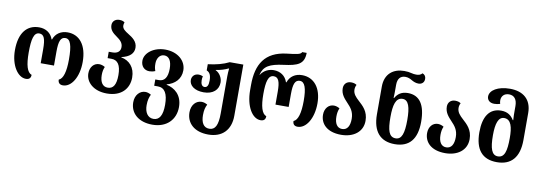

<svg xmlns="http://www.w3.org/2000/svg" viewBox="-70 -1270 5690 2020"><g transform="rotate(10 2775.0 -260.0)"><path d="M209 9C247 9 262 -11 262 -43C213 -59 191 -137 191 -269C191 -413 209 -486 267 -486C318 -486 335 -440 335 -328V-180H477V-328C477 -440 495 -486 546 -486C599 -486 621 -421 621 -269C621 -140 598 -61 552 -43C552 -12 568 9 605 9C694 9 768 -106 768 -269C768 -448 686 -549 559 -549C487 -549 431 -512 409 -447H404C382 -512 327 -549 255 -549C124 -549 44 -453 44 -269C44 -106 123 9 209 9Z M1074 13C1231 13 1309 -81 1309 -198C1309 -306 1247 -372 1159 -388V-391C1247 -410 1289 -453 1289 -512C1289 -580 1236 -615 1189 -644C1153 -666 1122 -688 1122 -721C1122 -733 1124 -743 1129 -756C1116 -766 1100 -773 1072 -773C1029 -773 998 -746 998 -705C998 -651 1035 -622 1073 -595C1109 -569 1143 -543 1143 -494C1143 -450 1114 -423 1059 -423H1019V-355H1060C1126 -355 1162 -307 1162 -198C1162 -94 1131 -49 1074 -49C1019 -49 990 -92 989 -169C989 -204 994 -231 1006 -258C987 -270 964 -277 944 -277C888 -277 847 -230 847 -163C847 -70 930 13 1074 13Z M1603 253C1754 253 1848 158 1848 22C1848 -107 1765 -170 1679 -187V-191C1765 -214 1826 -274 1826 -365C1826 -469 1735 -549 1602 -549C1479 -549 1384 -476 1384 -392C1384 -333 1421 -295 1475 -295C1494 -295 1515 -299 1537 -308C1527 -335 1524 -353 1524 -387C1524 -436 1549 -487 1602 -487C1656 -487 1682 -436 1682 -358C1682 -268 1651 -221 1591 -221H1552V-154H1592C1664 -154 1700 -96 1700 25C1700 136 1668 191 1604 191C1541 191 1509 135 1509 61C1509 8 1519 -24 1534 -55C1514 -67 1493 -74 1473 -74C1414 -74 1365 -23 1365 55C1365 171 1454 253 1603 253Z M2200 253C2348 253 2437 164 2437 11V-536H2292C2231 -505 2154 -485 2068 -475V-409C2102 -395 2117 -365 2117 -308C2117 -258 2104 -233 2075 -233C2048 -233 2034 -259 2034 -296C2034 -311 2035 -327 2039 -341C2024 -348 2006 -351 1995 -351C1943 -351 1921 -314 1921 -281C1921 -224 1976 -176 2075 -176C2175 -176 2234 -230 2234 -309C2234 -357 2204 -408 2161 -427V-430C2210 -437 2255 -451 2292 -469H2297C2294 -439 2292 -412 2292 -385V11C2292 139 2263 191 2200 191C2138 191 2111 138 2111 61C2111 8 2120 -24 2136 -55C2116 -67 2095 -74 2074 -74C2016 -74 1966 -25 1966 56C1966 171 2050 253 2200 253Z M2716 9C2755 9 2769 -11 2769 -43C2721 -59 2698 -137 2698 -269C2698 -401 2716 -471 2774 -471C2825 -471 2843 -425 2843 -318V-180H2984V-318C2984 -425 3002 -471 3053 -471C3106 -471 3129 -406 3129 -269C3129 -140 3106 -61 3060 -43C3060 -12 3075 9 3112 9C3201 9 3276 -106 3276 -269C3276 -433 3194 -534 3066 -534C2994 -534 2938 -497 2916 -431H2911C2889 -497 2834 -534 2763 -534C2713 -534 2658 -511 2626 -460H2623C2646 -554 2707 -588 2856 -607C3001 -626 3071 -651 3072 -773H3024C3015 -747 2973 -741 2867 -729C2638 -702 2554 -561 2554 -339V-284C2554 -106 2630 9 2716 9Z M3577 13C3707 13 3806 -56 3806 -176C3806 -277 3748 -327 3699 -372C3664 -404 3634 -435 3634 -481C3634 -498 3638 -516 3647 -532C3633 -542 3615 -549 3587 -549C3540 -549 3510 -518 3510 -473C3510 -408 3549 -368 3586 -328C3622 -290 3659 -249 3659 -172C3659 -95 3632 -49 3577 -49C3524 -49 3496 -94 3496 -168C3496 -203 3501 -231 3513 -258C3494 -270 3471 -277 3451 -277C3395 -277 3354 -230 3354 -163C3354 -69 3423 13 3577 13Z M4149 12C4304 12 4384 -81 4384 -267C4384 -447 4322 -542 4195 -542C4125 -542 4086 -510 4060 -465H4055C4057 -496 4057 -540 4057 -567V-605C4057 -673 4088 -705 4139 -705C4168 -705 4192 -694 4213 -681C4234 -669 4258 -659 4286 -659C4316 -659 4347 -677 4347 -719C4347 -748 4332 -765 4310 -773C4293 -753 4271 -748 4246 -748C4228 -748 4212 -750 4193 -755C4172 -761 4149 -764 4117 -764C4003 -764 3912 -700 3912 -561V-266C3912 -80 3997 12 4149 12ZM4149 -50C4077 -50 4057 -121 4057 -262C4057 -389 4077 -472 4151 -472C4214 -472 4237 -398 4237 -261C4237 -119 4214 -50 4149 -50Z M4689 13C4819 13 4918 -56 4918 -176C4918 -277 4860 -327 4811 -372C4776 -404 4746 -435 4746 -481C4746 -498 4750 -516 4759 -532C4745 -542 4727 -549 4699 -549C4652 -549 4622 -518 4622 -473C4622 -408 4661 -368 4698 -328C4734 -290 4771 -249 4771 -172C4771 -95 4744 -49 4689 -49C4636 -49 4608 -94 4608 -168C4608 -203 4613 -231 4625 -258C4606 -270 4583 -277 4563 -277C4507 -277 4466 -230 4466 -163C4466 -69 4535 13 4689 13Z M5241 12C5393 12 5477 -80 5477 -266V-554C5477 -700 5386 -773 5245 -773C5117 -773 5031 -720 5031 -653C5031 -622 5053 -588 5107 -588C5126 -588 5149 -591 5170 -598C5166 -610 5164 -623 5164 -635C5164 -679 5193 -713 5245 -713C5302 -713 5332 -673 5332 -603V-562C5332 -531 5332 -484 5335 -453H5330C5303 -497 5264 -530 5194 -530C5068 -530 5006 -434 5006 -267C5006 -81 5085 12 5241 12ZM5241 -50C5176 -50 5152 -119 5152 -261C5152 -385 5176 -459 5238 -459C5313 -459 5332 -376 5332 -262C5332 -121 5312 -50 5241 -50Z"/></g></svg>

Font: Noto Serif Georgian SemiCondensed Bold
Style: Regular
Weight: 700
Width: 4
Designer: Monotype Design Team, Akaki Razmadze
Foundry: Google LLC
Version: Version 2.003